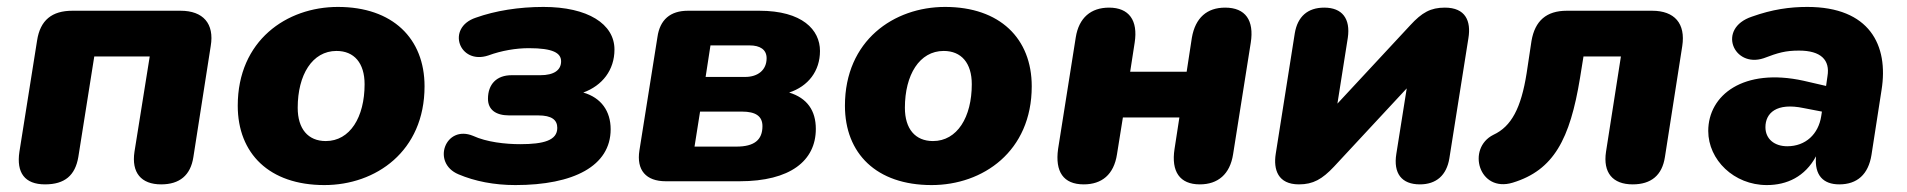

<svg xmlns="http://www.w3.org/2000/svg" viewBox="-20 -523 5502 554"><path d="M110 9C167 9 197 -17 206 -70L252 -360H412L368 -85C359 -25 387 9 445 9C498 9 530 -17 538 -70L588 -390C599 -455 566 -492 501 -492H189C130 -492 96 -465 87 -406L36 -85C27 -25 51 9 110 9Z M916 11C1064 11 1205 -86 1205 -274C1205 -412 1113 -503 955 -503C807 -503 666 -406 666 -218C666 -80 757 11 916 11ZM920 -116C869 -116 839 -151 839 -212C839 -307 881 -376 951 -376C1002 -376 1032 -341 1032 -280C1032 -185 990 -116 920 -116Z M1467 11C1635 11 1742 -44 1742 -150C1742 -202 1715 -241 1663 -256C1718 -276 1753 -321 1753 -380C1753 -454 1676 -503 1548 -503C1477 -503 1409 -492 1353 -472C1266 -443 1305 -335 1389 -363C1427 -377 1469 -384 1506 -384C1576 -384 1599 -370 1599 -346C1599 -321 1579 -306 1539 -306H1456C1413 -306 1388 -280 1388 -238C1388 -207 1410 -190 1449 -190H1533C1572 -190 1588 -177 1588 -154C1588 -118 1549 -107 1481 -107C1438 -107 1384 -113 1345 -131C1265 -164 1224 -53 1303 -20C1350 0 1406 11 1467 11Z M1901 0H2114C2260 0 2334 -59 2334 -151C2334 -204 2309 -240 2257 -256C2312 -274 2346 -318 2346 -376C2346 -437 2295 -492 2171 -492H1965C1914 -492 1884 -466 1877 -416L1825 -89C1816 -32 1844 0 1901 0ZM2105 -100H1984L2000 -201H2121C2160 -201 2180 -188 2180 -159C2180 -119 2156 -100 2105 -100ZM2130 -301H2016L2030 -392H2143C2173 -392 2192 -380 2192 -355C2192 -321 2167 -301 2130 -301Z M2668 11C2816 11 2957 -86 2957 -274C2957 -412 2865 -503 2707 -503C2559 -503 2418 -406 2418 -218C2418 -80 2509 11 2668 11ZM2672 -116C2621 -116 2591 -151 2591 -212C2591 -307 2633 -376 2703 -376C2754 -376 2784 -341 2784 -280C2784 -185 2742 -116 2672 -116Z M3107 9C3159 9 3194 -19 3203 -78L3220 -184H3383L3369 -93C3359 -28 3384 9 3442 9C3494 9 3529 -20 3538 -78L3589 -400C3599 -464 3574 -501 3515 -501C3463 -501 3429 -472 3419 -414L3404 -316H3241L3254 -400C3264 -464 3238 -501 3180 -501C3128 -501 3093 -472 3084 -415L3033 -93C3024 -28 3048 9 3107 9Z M3728 9C3769 9 3795 -6 3829 -42L4039 -268L4009 -79C4000 -23 4024 9 4077 9C4124 9 4154 -17 4162 -66L4217 -413C4225 -462 4209 -501 4149 -501C4108 -501 4083 -487 4049 -450L3839 -224L3869 -414C3877 -469 3853 -501 3801 -501C3753 -501 3724 -475 3716 -427L3661 -79C3654 -34 3667 9 3728 9Z M4691 9C4744 9 4776 -17 4784 -70L4834 -390C4844 -455 4812 -492 4747 -492H4501C4442 -492 4409 -463 4399 -405L4385 -312C4369 -211 4341 -158 4289 -134C4211 -95 4247 34 4345 4C4463 -32 4510 -121 4539 -298L4549 -360H4657L4614 -85C4605 -25 4633 9 4691 9Z M5078 11C5136 11 5188 -13 5220 -72C5215 -17 5241 9 5287 9C5339 9 5371 -20 5380 -76L5409 -263C5430 -393 5374 -503 5195 -503C5144 -503 5094 -496 5035 -475C4933 -441 4982 -326 5069 -355C5111 -371 5132 -377 5171 -377C5234 -377 5261 -350 5253 -303L5249 -275L5184 -290C5011 -328 4909 -249 4909 -145C4909 -62 4983 11 5078 11ZM5074 -156C5074 -196 5105 -228 5185 -211L5237 -201L5235 -188C5227 -136 5190 -101 5137 -101C5100 -101 5074 -122 5074 -156Z"/></svg>

Font: SN Pro Heavy
Style: Italic
Weight: 800
Italic angle: -9°
Designer: Tobias Whetton
Foundry: Supernotes
Version: Version 1.001;Glyphs 3.2 (3249)